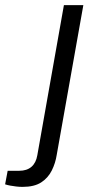

<svg xmlns="http://www.w3.org/2000/svg" viewBox="-130 -546 373 751"><path d="M-42 185Q-54 185 -66.5 183.5Q-79 182 -90 180Q-101 178 -110 175L-100 122H-55Q-25 122 -7 106.5Q11 91 16 61L120 -526H196L92 59Q87 92 72.5 121Q58 150 31 167.5Q4 185 -42 185Z"/></svg>

Font: Archivo SemiExpanded Light
Style: Italic
Weight: 300
Width: 6
Italic angle: -10°
Designer: Hector Gatti
Foundry: Omnibus-Type
Version: Version 2.001